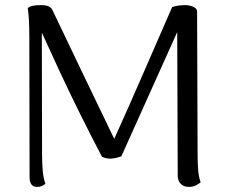

<svg xmlns="http://www.w3.org/2000/svg" viewBox="-20 -722 890 753"><path d="M755 -114Q755 -85 757 -57Q759 -29 767 -7Q761 -2 749.5 4.5Q738 11 720 11Q701 11 689 -1Q677 -13 677 -33L675 -603L688 -625L456 -109Q434 -101 416 -100Q398 -99 380 -107Q339 -185 296.5 -270.5Q254 -356 213 -444Q172 -532 134 -616L144 -606L145 -114Q145 -85 147.5 -54Q150 -23 158 -1Q152 4 144 7.5Q136 11 125 11Q110 11 103 1Q96 -9 96 -26L95 -579Q95 -616 93.5 -642.5Q92 -669 89 -690Q94 -696 107 -699Q120 -702 142 -702Q157 -702 167 -698.5Q177 -695 184 -686Q247 -554 310 -422.5Q373 -291 435 -163L421 -162Q449 -223 479 -291Q509 -359 539.5 -429Q570 -499 599.5 -566.5Q629 -634 655 -694Q669 -699 682.5 -700.5Q696 -702 704 -702Q723 -702 737.5 -695.5Q752 -689 753 -678Z"/></svg>

Font: Arima Thin
Style: Regular
Weight: 400
Version: Version 1.100